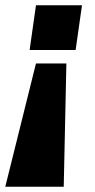

<svg xmlns="http://www.w3.org/2000/svg" viewBox="-46 -530 361 726"><path d="M205 -290 195 176H-26L90 -290ZM264 -510 240 -341H66L90 -510Z"/></svg>

Font: Chivo Medium ExtraBold
Style: Italic
Weight: 800
Italic angle: -8.05°
Version: Version 2.002